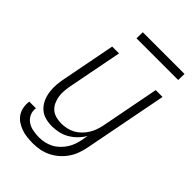

<svg xmlns="http://www.w3.org/2000/svg" viewBox="-250 -941 1051 1051"><g transform="rotate(45 275.0 -416.0)"><path d="M215 12Q192 12 169 9.5Q146 7 125 -0.5Q104 -8 86 -20Q68 -32 56 -50Q44 -68 40 -90Q36 -112 39 -136H91Q87 -111 97 -90Q107 -69 125.5 -56.5Q144 -44 168 -39.5Q192 -35 216 -35Q236 -35 257 -39.5Q278 -44 297.5 -54Q317 -64 333.5 -80Q350 -96 362 -114.5Q374 -133 381 -153.5Q388 -174 392 -194L398 -229Q385 -206 365 -186Q345 -166 321.5 -152.5Q298 -139 272 -133.5Q246 -128 222 -128Q193 -128 167.5 -135.5Q142 -143 123.5 -161Q105 -179 94.5 -203Q84 -227 80.5 -254Q77 -281 79.5 -309Q82 -337 88 -365L147 -670H200L139 -356Q135 -334 133 -312Q131 -290 134.5 -269.5Q138 -249 146.5 -230.5Q155 -212 170 -199Q185 -186 205.5 -180.5Q226 -175 248 -175Q268 -175 288.5 -179.5Q309 -184 327 -193.5Q345 -203 361 -218.5Q377 -234 388.5 -252Q400 -270 407 -289.5Q414 -309 418 -328L484 -670H537L443 -185Q438 -160 429 -134Q420 -108 404 -84.5Q388 -61 366.5 -42Q345 -23 319.5 -10.5Q294 2 267.5 7Q241 12 215 12ZM532 -796H209L210 -844H533Z"/></g></svg>

Font: Lode Dark
Style: Italic
Weight: 400
Italic angle: -11°
Monospace: yes
Designer: Belleve Invis
Foundry: Belleve Invis
Version: Version 29.2.0; ttfautohint (v1.8.3)